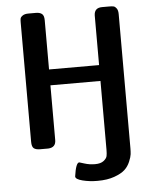

<svg xmlns="http://www.w3.org/2000/svg" viewBox="-59 -743 780 978"><g transform="rotate(-5 331.0 -254.0)"><path d="M80.1 -42V-651.9Q80.1 -664.1 81.5 -671.6Q83 -679.2 93.5 -686.5Q104 -693.8 123 -693.8H162.1Q181.2 -693.8 192.1 -685.3Q203.1 -676.8 203.1 -652.8V-400.9H459V-654.8Q460 -693.8 500 -693.8H536.1Q551.3 -693.8 559.1 -691.9Q566.9 -689.9 574 -679.9Q581.1 -669.9 581.1 -650.9V35.2Q581.1 51.3 579.6 65.2Q578.1 79.1 568.1 103Q558.1 127 540 143.6Q522 160.2 486.1 173.1Q450.2 186 399.9 186Q358.9 186 323.5 177Q288.1 168 288.1 153.8Q297.9 84 314.9 84Q315.9 84 341.1 92Q366.2 100.1 395 100.1Q423.8 100.1 439 88.1Q454.1 76.2 456.5 64Q459 51.8 459 32.2V-319.8H203.1V-40Q203.1 -2 164.1 0H123Q101.1 0 90.6 -8.1Q80.1 -16.1 80.1 -42Z"/></g></svg>

Font: CMU Sans Serif Demi Condensed
Style: DemiCondensed
Weight: 600
Width: 3
Version: Version 0.7.0